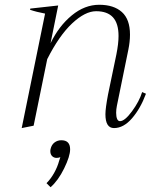

<svg xmlns="http://www.w3.org/2000/svg" viewBox="-20 -527 635 805"><path d="M592 -134Q569 -72 533.5 -31Q498 10 458 10Q422 10 422 -48Q422 -73 433 -131L468 -299Q477 -344 477 -376Q477 -429 453.5 -454.5Q430 -480 383 -480Q337 -480 282.5 -429Q228 -378 178 -279L121 0L71 10L169 -470Q132 -477 106 -486L107 -491L224 -504L192 -346Q227 -418 281 -462.5Q335 -507 396 -507Q457 -507 491 -476.5Q525 -446 525 -382Q525 -352 518 -318L470 -83Q467 -68 467 -54Q467 -38 471 -28.5Q475 -19 483 -19Q503 -19 533.5 -60.5Q564 -102 576 -141ZM274 99Q274 128 249 179Q224 230 192 258L175 241Q193 223 207 198Q221 173 228 147L233 132Q225 135 217 135Q206 135 198.5 127.5Q191 120 191 107Q191 101 192 98Q196 80 208.5 70.5Q221 61 237 61Q274 61 274 99Z"/></svg>

Font: Trirong ExtraLight
Style: Italic
Weight: 275
Italic angle: -12°
Designer: Katatrad Team
Foundry: CadsonDemak
Version: Version 1.003